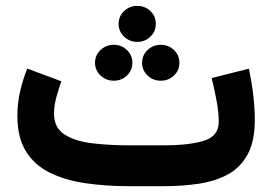

<svg xmlns="http://www.w3.org/2000/svg" viewBox="-20 -643 939 663"><path d="M542.5 0H429.7Q345.2 0 274.2 -10.5Q203.1 -21 150.6 -47.4Q98.1 -73.7 69.1 -121.3Q40 -168.9 40 -243.2Q40 -287.1 49.8 -328.9Q59.6 -370.6 74.2 -406.2L191.9 -362.3Q183.6 -339.4 175 -308.8Q166.5 -278.3 166.5 -251Q166.5 -202.1 202.6 -178.7Q238.8 -155.3 298.6 -148.2Q358.4 -141.1 429.7 -141.1H543.9Q634.3 -141.1 684.8 -157.2Q735.4 -173.3 735.4 -222.2Q735.4 -254.4 727.8 -295.4Q720.2 -336.4 710.9 -373.5L839.4 -405.8Q849.1 -359.9 854.5 -314.7Q859.9 -269.5 859.9 -229Q859.9 -155.8 835.4 -110.4Q811 -64.9 767.3 -41Q723.6 -17.1 666 -8.5Q608.4 0 542.5 0ZM389.6 -560.5Q389.6 -586.9 408.4 -604.7Q427.2 -622.6 454.1 -622.6Q481 -622.6 499.5 -604.7Q518.1 -586.9 518.1 -560.5Q518.1 -534.7 499.5 -516.6Q481 -498.5 454.1 -498.5Q427.2 -498.5 408.4 -516.6Q389.6 -534.7 389.6 -560.5ZM470.7 -426.3Q470.7 -452.1 489.5 -470.2Q508.3 -488.3 535.2 -488.3Q562 -488.3 580.8 -470.2Q599.6 -452.1 599.6 -426.3Q599.6 -400.4 580.8 -382.3Q562 -364.3 535.2 -364.3Q508.3 -364.3 489.5 -382.3Q470.7 -400.4 470.7 -426.3ZM308.1 -426.3Q308.1 -452.1 327.1 -470.2Q346.2 -488.3 373 -488.3Q399.9 -488.3 418.5 -470.2Q437 -452.1 437 -426.3Q437 -400.4 418.5 -382.3Q399.9 -364.3 373 -364.3Q346.2 -364.3 327.1 -382.3Q308.1 -400.4 308.1 -426.3Z"/></svg>

Font: Vazirmatn RD FD ExtraBold
Style: Regular
Weight: 800
Designer: Saber Rastikerdar
Foundry: Saber Rastikerdar
Version: Version 33.003